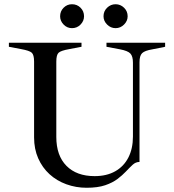

<svg xmlns="http://www.w3.org/2000/svg" viewBox="-20 -875 824 907"><path d="M389 12Q339 12 293.5 -4.5Q248 -21 214 -52Q180 -83 160.5 -127Q141 -171 141 -226V-584Q141 -616 130 -626Q119 -636 80 -643L22 -654V-673H365V-654L307 -643Q268 -636 257 -626Q246 -616 246 -584V-228Q246 -140 294 -91.5Q342 -43 427 -43Q484 -43 524.5 -66Q565 -89 586.5 -131Q608 -173 608 -230V-579Q608 -609 596 -622Q584 -635 547 -642L483 -654V-673H760V-654L700 -642Q664 -636 651.5 -624Q639 -612 639 -581V-110Q621 -110 606.5 -96.5Q592 -83 574 -64Q558 -47 535 -29.5Q512 -12 477 0Q442 12 389 12ZM320 -742Q297 -742 280.5 -759Q264 -776 264 -798Q264 -822 280.5 -838.5Q297 -855 320 -855Q344 -855 360.5 -838.5Q377 -822 377 -798Q377 -776 360.5 -759Q344 -742 320 -742ZM526 -742Q503 -742 486 -759Q469 -776 469 -798Q469 -822 486 -838.5Q503 -855 526 -855Q549 -855 566 -838.5Q583 -822 583 -798Q583 -776 566 -759Q549 -742 526 -742Z"/></svg>

Font: Ibarra Real Nova Medium
Style: Regular
Weight: 500
Designer: Jose Maria Ribagorda & Octavio Pardo
Foundry: Jose Maria Ribagorda
Version: Version 2.000